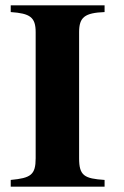

<svg xmlns="http://www.w3.org/2000/svg" viewBox="-20 -696 461 716"><path d="M370 0V-25C294 -30 275 -41 275 -106V-576C275 -632 296 -648 370 -651V-676H20V-651C92 -646 113 -632 113 -576V-106C113 -44 95 -32 20 -25V0Z"/></svg>

Font: XITS Math
Style: Bold
Weight: 700
Designer: MicroPress Inc., with final additions and corrections provided by Coen Hoffman, Elsevier (retired)
Version: Version 1.302